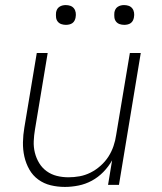

<svg xmlns="http://www.w3.org/2000/svg" viewBox="-20 -729 640 757"><path d="M236 8Q207 8 180 1.5Q153 -5 131 -21Q109 -37 95.5 -61Q82 -85 76 -112Q70 -139 70.5 -168Q71 -197 76 -226L125 -520H168L118 -219Q114 -196 113 -172.5Q112 -149 117.5 -127Q123 -105 134.5 -86Q146 -67 164 -54Q182 -41 204 -35.5Q226 -30 250 -30Q272 -30 294 -34Q316 -38 337 -48.5Q358 -59 376.5 -75.5Q395 -92 407.5 -111.5Q420 -131 427.5 -153Q435 -175 438 -197L492 -520H535L449 0H406L422 -97Q408 -72 387.5 -51Q367 -30 342 -16.5Q317 -3 289.5 2.5Q262 8 236 8ZM470 -631Q460 -631 451.5 -634Q443 -637 437.5 -644Q432 -651 431 -660.5Q430 -670 431 -680Q432 -686 435 -692Q438 -698 444 -702Q450 -706 456.5 -707.5Q463 -709 469 -709Q479 -709 487.5 -706Q496 -703 501.5 -696Q507 -689 508.5 -679.5Q510 -670 508 -660Q507 -654 504 -648Q501 -642 495.5 -638Q490 -634 483 -632.5Q476 -631 470 -631ZM240 -631Q230 -631 221.5 -634Q213 -637 207.5 -644Q202 -651 201 -660.5Q200 -670 201 -680Q202 -686 205 -692Q208 -698 214 -702Q220 -706 226.5 -707.5Q233 -709 239 -709Q249 -709 257.5 -706Q266 -703 271.5 -696Q277 -689 278.5 -679.5Q280 -670 278 -660Q277 -654 274 -648Q271 -642 265.5 -638Q260 -634 253 -632.5Q246 -631 240 -631Z"/></svg>

Font: Iosevka Aile Extralight
Style: Italic
Weight: 200
Italic angle: -9°
Designer: Belleve Invis
Foundry: Belleve Invis
Version: Version 31.1.0; ttfautohint (v1.8.4)